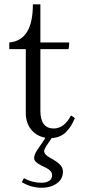

<svg xmlns="http://www.w3.org/2000/svg" viewBox="-20 -638 401 898"><path d="M23.4 -408.2V-439.5Q133.8 -448.7 133.8 -617.7H168.9V-439.5H303.7Q303.7 -416.5 299.8 -408.2H168.9V-120.1Q168.9 -37.1 231.4 -37.1Q280.3 -37.1 312 -98.1L330.1 -85.9Q314.5 -45.9 288.6 -20Q261.2 5.9 221.7 7.8L196.8 44.4Q186.5 61 186.5 68.8Q186.5 85 215.3 100.6Q244.1 116.2 259.3 130.6Q274.4 145 274.4 164.6Q274.4 199.2 245.8 219.7Q217.3 240.2 175.3 240.2Q125.5 240.2 82 213.9L91.8 195.3Q130.4 216.8 174.8 216.8Q195.8 216.8 209.7 208Q223.6 199.2 223.6 181.2Q223.6 168 212.4 158.2Q201.2 148.4 175.8 137.2Q139.6 120.1 139.6 101.6Q139.6 85.4 153.3 64.9L190.4 10.3V5.9Q148.4 -2.4 124.5 -33.7Q100.6 -64.9 100.6 -109.4V-408.2Z"/></svg>

Font: Theano Old Style
Style: Regular
Weight: 400
Designer: Alexey Kryukov
Version: Version 2.00